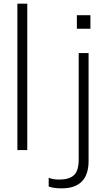

<svg xmlns="http://www.w3.org/2000/svg" viewBox="-20 -820 579 1049"><path d="M317 209Q294 209 276.5 206.5Q259 204 246 199V151Q257 156 271.5 158.5Q286 161 304 161Q358 161 384 137Q410 113 410 51V-530H464V59Q464 209 317 209ZM474 -663H400V-737H474ZM129 0H75V-800H129Z"/></svg>

Font: Tanohe Sans Light
Style: Regular
Weight: 300
Designer: Village Type and Design LLC & Cristiano Sobral
Foundry: Cooper Hewitt Smithsonian Design Museum
Version: Version 1.00;September 29, 2021;FontCreator 13.0.0.2655 64-b